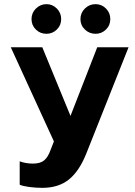

<svg xmlns="http://www.w3.org/2000/svg" viewBox="-20 -708 652 926"><path d="M132 -616Q132 -646 153.5 -667Q175 -688 204 -688Q233 -688 254 -667Q275 -646 275 -616Q275 -586 254 -565.5Q233 -545 204 -545Q174 -545 153 -565.5Q132 -586 132 -616ZM368 -616Q368 -646 389.5 -667Q411 -688 441 -688Q470 -688 491 -667Q512 -646 512 -616Q512 -586 491 -565.5Q470 -545 441 -545Q411 -545 389.5 -565.5Q368 -586 368 -616ZM75 183V70Q104 81 139 81Q175 81 193.5 65Q212 49 224 15L240 -26L32 -480H184L320 -149L449 -480H600L396 33Q362 118 312 158Q262 198 184 198Q154 198 122.5 194Q91 190 75 183Z"/></svg>

Font: Prompt SemiBold
Style: Regular
Weight: 600
Designer: Katatrad Team
Foundry: CadsonDemak
Version: Version 1.000